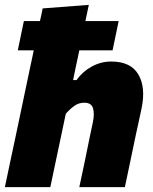

<svg xmlns="http://www.w3.org/2000/svg" viewBox="-25 -768 626 788"><path d="M-5 0Q6 -52.5 16.5 -102Q27 -151.5 40.5 -214.5L99 -493Q103 -510.5 106.5 -527.5Q110 -544.5 113.5 -561.5H48L73 -681.5H139Q142 -694.5 144.8 -707.5Q147.5 -720.5 150 -733.5L339.5 -748Q333 -716.5 325.5 -681.5H462L437 -561.5H300.5Q297 -545 293.5 -527.8Q290 -510.5 286 -493L275 -439.5H289Q314 -474.5 351.8 -495Q389.5 -515.5 431.5 -515.5Q511.5 -515.5 542.8 -462.5Q574 -409.5 556 -323Q551.5 -301.5 545.2 -272.8Q539 -244 532.5 -214.5Q519.5 -152 509 -102.2Q498.5 -52.5 487.5 0H300.5Q312 -52.5 322 -101Q332 -149.5 343 -204L356 -265.5Q363.5 -300.5 356.8 -323.5Q350 -346.5 321 -346.5Q298.5 -346.5 280.5 -333.8Q262.5 -321 245 -301L224.5 -203.5Q213 -149.5 202.8 -101Q192.5 -52.5 181.5 0Z"/></svg>

Font: Commissioner ExtraBold
Style: Italic
Weight: 800
Italic angle: -12°
Designer: Kostas Bartsokas
Foundry: Kostas Bartsokas
Version: Version 1.000; ttfautohint (v1.8.3)